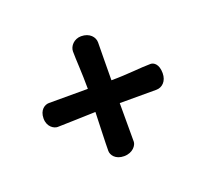

<svg xmlns="http://www.w3.org/2000/svg" viewBox="-69 -651 518 482"><g transform="rotate(-20 190.0 -410.0)"><path d="M157 -541C157 -518 160 -484 160 -440H56C45 -440 30 -431 30 -408C30 -385 47 -376 56 -376C75 -376 115 -378 158 -379C157 -345 155 -297 155 -276C155 -265 165 -250 188 -250C212 -250 223 -267 223 -276V-379H321C336 -379 350 -391 350 -413C350 -437 338 -445 329 -445C303 -445 267 -440 223 -440C223 -480 224 -518 224 -541C224 -555 212 -570 189 -570C170 -570 157 -555 157 -541Z"/></g></svg>

Font: Life Savers
Style: Bold
Weight: 700
Designer: Pablo Impallari, Rodrigo Fuenzalida, Brenda Gallo
Foundry: Pablo Impallari, Rodrigo Fuenzalida, Brenda Gallo
Version: Version 3.000